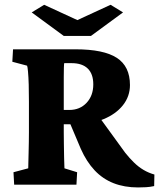

<svg xmlns="http://www.w3.org/2000/svg" viewBox="-20 -782 674 813"><path d="M40 0 37.1 -52.7 99.6 -69.3Q99.6 -75.2 100.1 -92.8Q100.6 -110.4 101.1 -133.8Q101.6 -157.2 102.1 -180.7Q102.5 -204.1 102.5 -221.7V-351.6Q102.5 -390.6 101.6 -423.8Q100.6 -457 98.6 -478.5Q96.7 -500 94.7 -503.9L32.2 -520.5L35.2 -573.2H299.8Q418.9 -573.2 474.6 -537.1Q530.3 -501 530.3 -421.9Q530.3 -374 500.5 -336.4Q470.7 -298.8 418 -277.3Q365.2 -255.9 296.9 -255.9H228.5V-316.4H273.4Q318.4 -316.4 346.7 -346.7Q375 -377 375 -424.8Q375 -468.8 351.6 -491.7Q328.1 -514.6 283.2 -514.6H252Q251 -511.7 250.5 -495.6Q250 -479.5 250 -455.6Q250 -431.6 250 -405.8Q250 -379.9 250 -356.4V-221.7Q250 -202.1 250.5 -171.9Q251 -141.6 251.5 -112.8Q252 -84 252.9 -69.3L306.6 -52.7L303.7 0ZM564.5 11.7Q506.8 11.7 460.9 -6.3Q415 -24.4 380.9 -60.5Q346.7 -96.7 322.3 -151.4L271.5 -271.5L390.6 -299.8L509.8 -135.7Q528.3 -112.3 547.4 -93.8Q566.4 -75.2 587.9 -62.5Q609.4 -49.8 633.8 -43L632.8 5.9Q615.2 9.8 598.6 10.7Q582 11.7 564.5 11.7ZM114.3 -729.5 167 -761.7 340.8 -681.6H274.4L448.2 -761.7L501 -729.5L365.2 -629.9H250Z"/></svg>

Font: Crimson Pro ExtraBold
Style: Regular
Weight: 800
Designer: Jacques Le Bailly
Foundry: Baron von Fonthausen
Version: Version 1.003